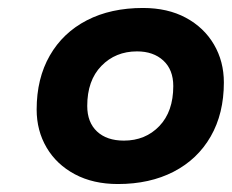

<svg xmlns="http://www.w3.org/2000/svg" viewBox="-20 -694 582 482"><path d="M276 -232Q214 -232 168 -256.5Q122 -281 97 -323.5Q72 -366 72 -419Q72 -497 105 -554.5Q138 -612 198 -643Q258 -674 339 -674Q401 -674 446.5 -649.5Q492 -625 517 -582.5Q542 -540 542 -487Q542 -409 509 -351.5Q476 -294 416 -263Q356 -232 276 -232ZM291 -341Q345 -341 380 -377.5Q415 -414 415 -478Q415 -519 390 -542Q365 -565 324 -565Q270 -565 234.5 -528.5Q199 -492 199 -428Q199 -387 223.5 -364Q248 -341 291 -341Z"/></svg>

Font: Gantari
Style: Bold Italic
Weight: 700
Italic angle: -10°
Designer: Anugrah Pasau
Foundry: Lafontype
Version: Version 1.000; ttfautohint (v1.8.4.7-5d5b)